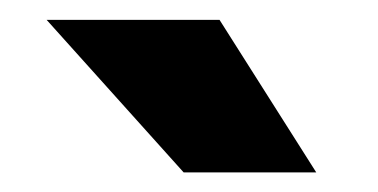

<svg xmlns="http://www.w3.org/2000/svg" viewBox="-20 -770 380 193"><path d="M200.7 -750 297.9 -596.7H164.6L26.9 -750Z"/></svg>

Font: Vazirmatn RD Black
Style: Regular
Weight: 900
Designer: Saber Rastikerdar
Foundry: Saber Rastikerdar
Version: Version 32.102